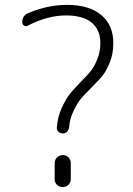

<svg xmlns="http://www.w3.org/2000/svg" viewBox="-20 -760 540 780"><path d="M91.8 -655.3Q85 -651.4 77.6 -656.2Q70.3 -661.1 70.3 -668.9Q70.3 -696.3 92.8 -706.1Q172.9 -740.2 252 -740.2Q341.8 -740.2 391.1 -699.2Q440.4 -658.2 440.4 -585Q440.4 -542 425.8 -505.9Q411.1 -469.7 395.5 -451.2Q379.9 -432.6 351.1 -403.8Q322.3 -375 309.1 -359.4Q295.9 -343.8 279.8 -311.5Q263.7 -279.3 260.7 -243.2Q259.8 -232.4 252.4 -225.1Q245.1 -217.8 235.4 -217.8Q224.6 -217.8 217.3 -225.1Q210 -232.4 210.9 -242.2Q213.9 -285.2 231.4 -322.8Q249 -360.4 263.7 -378.4Q278.3 -396.5 307.6 -426.8Q335.9 -455.1 349.1 -471.7Q362.3 -488.3 375 -518.6Q387.7 -548.8 387.7 -585Q387.7 -638.7 352.5 -668Q317.4 -697.3 248 -697.3Q172.9 -697.3 91.8 -655.3ZM267.6 -97.7V-32.2Q267.6 -19.5 258.3 -9.8Q249 0 234.9 0Q220.7 0 211.4 -9.3Q202.1 -18.6 202.1 -32.2V-97.7Q202.1 -110.4 211.4 -120.1Q220.7 -129.9 234.9 -129.9Q249 -129.9 258.3 -120.6Q267.6 -111.3 267.6 -97.7Z"/></svg>

Font: Rounded-L Mgen+ 1mn light
Style: Regular
Weight: 200
Designer: [Source Han Sans]
Ryoko NISHIZUKA  (kana & ideographs); Paul D. Hunt (Latin, Greek & Cyrillic); Wenlong ZHANG  (bopomofo
Version: Version 1.059.20150602